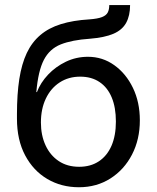

<svg xmlns="http://www.w3.org/2000/svg" viewBox="-20 -748 636 779"><path d="M300.3 11.7Q229 11.7 172.1 -21.7Q115.2 -55.2 82 -117.7Q48.8 -180.2 48.8 -266.6V-284.7Q48.8 -365.7 58.3 -427.2Q67.9 -488.8 88.6 -532.7Q109.4 -576.7 143.6 -605.7Q177.7 -634.8 227.1 -650.1Q276.4 -665.5 342.8 -669.4Q376.5 -671.9 393.8 -678.7Q411.1 -685.5 417.2 -697.5Q423.3 -709.5 423.3 -727.5H507.8Q507.8 -684.6 491.9 -655.5Q476.1 -626.5 440.4 -611.1Q404.8 -595.7 344.2 -590.8Q272 -585.9 226.6 -567.9Q181.2 -549.8 158 -505.1Q134.8 -460.4 127.4 -374.5H129.9Q144.5 -412.6 175 -445.1Q205.6 -477.5 247.3 -497.6Q289.1 -517.6 336.9 -517.6Q396 -517.6 443.6 -483.6Q491.2 -449.7 519.3 -391.6Q547.4 -333.5 547.4 -259.8Q547.4 -182.1 515.6 -120.8Q483.9 -59.6 428 -23.9Q372.1 11.7 300.3 11.7ZM301.3 -71.3Q347.7 -71.3 381.1 -93.5Q414.6 -115.7 432.4 -156.7Q450.2 -197.8 450.2 -254.9Q450.2 -312 433.3 -352.5Q416.5 -393.1 384 -415Q351.6 -437 305.2 -437Q258.3 -437 222.2 -413.6Q186 -390.1 166 -348.1Q146 -306.2 146 -251Q146 -199.2 164.8 -158.4Q183.6 -117.7 218.3 -94.5Q252.9 -71.3 301.3 -71.3Z"/></svg>

Font: Inter Cardless
Style: Regular
Weight: 400
Designer: Rasmus Andersson
Foundry: rsms
Version: Version 4.001;git-9221beed3